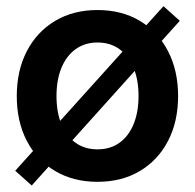

<svg xmlns="http://www.w3.org/2000/svg" viewBox="-20 -565 619 609"><path d="M289.1 11.7Q212.9 11.7 155 -22.5Q97.2 -56.6 65.2 -117.9Q33.2 -179.2 33.2 -260.3Q33.2 -341.3 65.2 -402.8Q97.2 -464.4 155 -498.8Q212.9 -533.2 289.1 -533.2Q366.2 -533.2 423.6 -498.8Q481 -464.4 512.9 -402.8Q544.9 -341.3 544.9 -260.3Q544.9 -179.2 512.9 -117.9Q481 -56.6 423.6 -22.5Q366.2 11.7 289.1 11.7ZM289.1 -91.3Q330.1 -91.3 359.1 -112.3Q388.2 -133.3 403.8 -171.4Q419.4 -209.5 419.4 -260.3Q419.4 -311.5 403.8 -349.6Q388.2 -387.7 359.1 -408.9Q330.1 -430.2 289.1 -430.2Q249 -430.2 219.7 -408.9Q190.4 -387.7 174.8 -349.6Q159.2 -311.5 159.2 -260.3Q159.2 -209 174.8 -171.1Q190.4 -133.3 219.5 -112.3Q248.5 -91.3 289.1 -91.3ZM80.6 23.4 28.3 -23.4 498.5 -545.4 550.3 -499Z"/></svg>

Font: Inter 28pt SemiBold
Style: Regular
Weight: 600
Designer: Rasmus Andersson
Foundry: rsms
Version: Version 4.001;git-66647c0bb